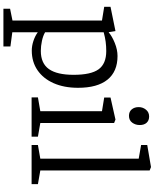

<svg xmlns="http://www.w3.org/2000/svg" viewBox="90 -829 904 1124"><g transform="rotate(90 542.0 -267.0)"><path d="M31 165V126L100 112V-412L20 -425V-462L162 -491L168 -454L169 -451Q192 -471 231.5 -487Q271 -503 308 -503Q399 -503 446.5 -444Q494 -385 494 -272Q494 -190 467 -129Q440 -68 391 -34.5Q342 -1 276 -1Q249 -1 220 -10.5Q191 -20 169 -36V-30V-20V113L252 124V165ZM278 -54Q351 -54 384.5 -101.5Q418 -149 418 -246Q418 -348 385.5 -392.5Q353 -437 279 -437Q250 -437 224 -433.5Q198 -430 169 -422V-79Q189 -67 219.5 -60.5Q250 -54 278 -54Z M550 0V-37L631 -51V-412L551 -425V-462L680 -491L700 -483V-51L780 -37V0ZM658 -570Q634 -570 620.5 -586Q607 -602 607 -627Q607 -651 622 -669.5Q637 -688 662 -688Q685 -688 698.5 -673.5Q712 -659 712 -633Q712 -608 698 -589Q684 -570 658 -570Z M829 0V-37L909 -51V-627L829 -641V-677L958 -699L978 -691V-51L1058 -37V0Z"/></g></svg>

Font: Faustina Light Light
Style: Regular
Weight: 300
Version: Version 1.200